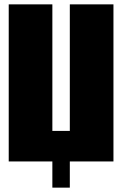

<svg xmlns="http://www.w3.org/2000/svg" viewBox="-20 -740 560 880"><path d="M20 0H220V120H300V0H500V-720H300V-140H220V-720H20Z"/></svg>

Font: MikodacsPCS
Style: Regular
Weight: 900
Designer: gluk (gluksza@wp.pl)
Foundry: gluk (gluksza@wp.pl)
Version: Version 0.27